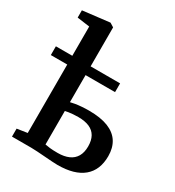

<svg xmlns="http://www.w3.org/2000/svg" viewBox="-212 -936 971 1063"><g transform="rotate(30 274.0 -404.5)"><path d="M319 10Q306.5 10 283.8 8.5Q261 7 234.8 5Q208.5 3 184.8 1.5Q161 0 146.5 0H23V-51L88.5 -61V-741.5L8.5 -752.5V-799L178 -819H180.5L205.5 -803.5V-325.5Q216.5 -328.5 234.5 -331.5Q252.5 -334.5 274.8 -336.2Q297 -338 321 -338Q395.5 -338 443.8 -318.8Q492 -299.5 515.5 -262.5Q539 -225.5 539 -172.5Q539 -83.5 483.2 -36.8Q427.5 10 319 10ZM287 -48Q328 -48 356.8 -60.8Q385.5 -73.5 400.5 -99.2Q415.5 -125 415.5 -163.5Q415.5 -202 401.2 -227.2Q387 -252.5 358.5 -265Q330 -277.5 287 -277.5Q270 -277.5 254 -276.2Q238 -275 225.5 -273Q213 -271 205.5 -269V-55Q218 -52.5 237 -50.2Q256 -48 287 -48ZM-16.5 -498.5V-554.5H394V-498.5Z"/></g></svg>

Font: Merriweather 20pt SemiBold
Style: Regular
Weight: 600
Version: Version 2.100